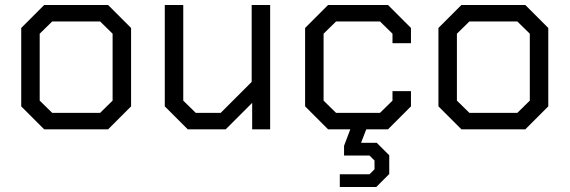

<svg xmlns="http://www.w3.org/2000/svg" viewBox="-20 -518 2281 769"><path d="M65 -92V-406L157 -498H413L505 -406V-92L413 0H157ZM381 -66 431 -115V-383L381 -432H189L139 -383V-115L189 -66Z M640 -92V-498H714V-115L764 -66H864L988 -190V-498H1062V0H990V-106L884 0H732Z M1552 -345V-383L1502 -432H1326L1276 -383V-115L1326 -66H1502L1552 -115V-153H1626V-92L1534 0H1447L1426 54H1489L1539 104V179L1487 231H1341V180H1460L1480 160V125L1460 105H1358V66L1383 0H1294L1202 -92V-406L1294 -498H1534L1626 -406V-345Z M1736 -92V-406L1828 -498H2084L2176 -406V-92L2084 0H1828ZM2052 -66 2102 -115V-383L2052 -432H1860L1810 -383V-115L1860 -66Z"/></svg>

Font: Chakra Petch
Style: Regular
Weight: 400
Designer: Katatrad Aksorn Co.,Ltd.
Foundry: Cadson Demak Co.,Ltd.
Version: Version 1.000; ttfautohint (v1.6)